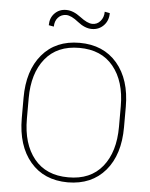

<svg xmlns="http://www.w3.org/2000/svg" viewBox="-60 -944 786 1003"><g transform="rotate(5 333.0 -442.5)"><path d="M574.7 -409.7Q574.7 -540.5 511.7 -617.7Q449.2 -694.8 333 -694.8Q216.8 -694.8 154.3 -617.7Q91.8 -540.5 91.8 -409.7V-302.2Q91.8 -170.4 154.3 -93.3Q216.8 -16.1 333.5 -16.1Q449.7 -15.6 512.2 -92.8Q574.7 -169.9 574.7 -302.2ZM601.1 -302.2Q601.1 -158.2 529.8 -74.2Q458 9.8 333 10.3Q208 9.8 136.7 -74.2Q65.4 -158.2 64.9 -302.2V-408.7Q64.5 -552.2 135.7 -636.7Q207 -721.2 332 -721.2Q457 -721.2 529.3 -636.7Q601.1 -552.2 601.1 -408.7ZM314 -829.1Q276.4 -859.4 250 -859.9Q223.6 -859.9 207 -841.8Q190.4 -823.7 189.9 -793.9L163.1 -798.8Q163.1 -837.9 187.5 -862.3Q211.9 -886.7 248 -886.2Q284.2 -886.2 323.7 -856Q363.3 -825.7 388.7 -825.7Q414.1 -825.2 430.7 -844.7Q448.2 -864.3 448.2 -894.5L475.1 -889.6Q475.1 -849.6 450.2 -824.2Q425.3 -798.8 388.7 -798.8Q352.1 -798.8 314 -829.1Z"/></g></svg>

Font: Roboto-Thin
Style: Regular
Weight: 250
Designer: Google
Version: Version 1.100141; 2013; ttfautohint (v0.94.14-c901) -l 8 -r 